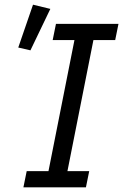

<svg xmlns="http://www.w3.org/2000/svg" viewBox="-20 -800 526 820"><path d="M195 -762 121 -780 58 -597 110 -585ZM347 0 361 -69H268L379 -629H472L486 -698H219L205 -629H298L187 -69H94L80 0Z"/></svg>

Font: LVC Sans
Style: Italic
Weight: 400
Italic angle: -11.31°
Designer: Mike Abbink, Paul van der Laan, Pieter van Rosmalen
Foundry: Bold Monday
Version: Version 3.0